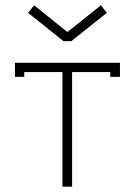

<svg xmlns="http://www.w3.org/2000/svg" viewBox="-20 -699 504 719"><path d="M233.9 -580.1 357.9 -679.2 379.9 -650.9 247.1 -544.9H217.8L85 -650.9L107.9 -679.2L231 -580.1ZM36.1 -463.9H429.2V-411.1H393.1V-429.2H250V0H213.9V-429.2H70.8V-411.1H36.1Z"/></svg>

Font: RawengulkPcs
Style: Regular
Weight: 400
Version: Version 0.92